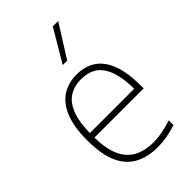

<svg xmlns="http://www.w3.org/2000/svg" viewBox="-245 -891 982 982"><g transform="rotate(-45 246.0 -399.5)"><path d="M286 9Q212.5 9 160.5 -19.2Q108.5 -47.5 81.2 -109Q54 -170.5 54 -270Q54 -368.5 79.2 -429.8Q104.5 -491 149.2 -519.5Q194 -548 253.5 -548Q313.5 -548 356.8 -519.5Q400 -491 423.2 -429.8Q446.5 -368.5 446.5 -270V-255H70.5V-288H424.5L411 -275Q411 -363.5 392.2 -416.2Q373.5 -469 338.2 -492Q303 -515 253.5 -515Q204 -515 167.2 -492Q130.5 -469 110.2 -416.5Q90 -364 90 -275V-267.5Q90 -178.5 113.2 -125Q136.5 -71.5 180.8 -47.8Q225 -24 288 -24Q318.5 -24 350.8 -30.2Q383 -36.5 421.5 -48.5V-14.5Q385 -2.5 352 3.2Q319 9 286 9ZM238 -632 342 -808H381L270 -632Z"/></g></svg>

Font: Encode Sans Condensed Thin Thin
Style: Regular
Weight: 250
Version: Version 3.002